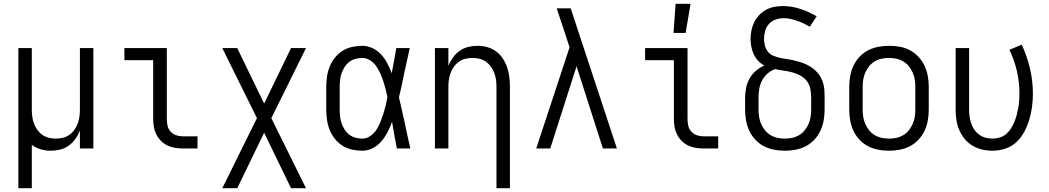

<svg xmlns="http://www.w3.org/2000/svg" viewBox="-20 -784 5540 1014"><path d="M77 210V-530H148V-205Q148 -186 150.5 -167.5Q153 -149 159.5 -131.5Q166 -114 177 -98.5Q188 -83 203.5 -72Q219 -61 237.5 -56.5Q256 -52 275 -52Q294 -52 312.5 -56.5Q331 -61 346.5 -72Q362 -83 373 -98.5Q384 -114 390.5 -131.5Q397 -149 399.5 -167.5Q402 -186 402 -205V-530H473V0H402V-94Q393 -71 378 -50Q363 -29 342.5 -14.5Q322 0 297.5 6Q273 12 248 12Q221 12 195 4.5Q169 -3 148 -19V210Z M1023 0H944Q923 0 902.5 -3.5Q882 -7 863.5 -16Q845 -25 830 -40Q815 -55 805.5 -74Q796 -93 792.5 -113.5Q789 -134 789 -155V-466H637V-530H861V-155Q861 -137 865 -119.5Q869 -102 881 -89Q893 -76 910 -70Q927 -64 944 -64H1023Z M1154 210 1337 -160 1154 -530H1233L1375 -237L1517 -530H1596L1413 -160L1596 210H1517L1375 -83L1233 210Z M1893 12Q1866 12 1839 6Q1812 0 1789 -14.5Q1766 -29 1748.5 -51Q1731 -73 1721 -98Q1711 -123 1707 -150.5Q1703 -178 1703 -205V-325Q1703 -352 1707 -379.5Q1711 -407 1721 -432Q1731 -457 1748.5 -479Q1766 -501 1789 -515.5Q1812 -530 1839 -536Q1866 -542 1893 -542Q1922 -542 1948 -529.5Q1974 -517 1993.5 -495.5Q2013 -474 2026 -448.5Q2039 -423 2049 -397Q2055 -430 2061 -463.5Q2067 -497 2073 -530H2144Q2135 -491 2127 -452.5Q2119 -414 2110 -375V-374Q2105 -348 2099 -322Q2093 -296 2087 -270Q2094 -242 2100 -214Q2106 -186 2112 -158L2113 -157Q2121 -117 2129.5 -78Q2138 -39 2147 0H2076Q2069 -34 2063 -68.5Q2057 -103 2051 -138V-142Q2041 -114 2027.5 -87.5Q2014 -61 1995 -38.5Q1976 -16 1949.5 -2Q1923 12 1893 12ZM1893 -52Q1916 -52 1935.5 -65.5Q1955 -79 1967.5 -98Q1980 -117 1988.5 -138.5Q1997 -160 2004 -181.5Q2011 -203 2016.5 -225.5Q2022 -248 2026 -270Q2022 -292 2016.5 -313.5Q2011 -335 2004 -356Q1997 -377 1988 -397Q1979 -417 1966.5 -435Q1954 -453 1934.5 -465.5Q1915 -478 1893 -478Q1875 -478 1857 -473Q1839 -468 1824.5 -457Q1810 -446 1800 -430Q1790 -414 1784 -397Q1778 -380 1776 -361.5Q1774 -343 1774 -325V-205Q1774 -187 1776 -168.5Q1778 -150 1784 -133Q1790 -116 1800 -100Q1810 -84 1824.5 -73Q1839 -62 1857 -57Q1875 -52 1893 -52Z M2602 210V-325Q2602 -344 2599.5 -362.5Q2597 -381 2590.5 -398.5Q2584 -416 2573 -431.5Q2562 -447 2546.5 -458Q2531 -469 2512.5 -473.5Q2494 -478 2475 -478Q2456 -478 2437.5 -473.5Q2419 -469 2403.5 -458Q2388 -447 2377 -431.5Q2366 -416 2359.5 -398.5Q2353 -381 2350.5 -362.5Q2348 -344 2348 -325V0H2277V-530H2348V-436Q2357 -459 2372 -480Q2387 -501 2407.5 -515.5Q2428 -530 2452.5 -536Q2477 -542 2502 -542Q2528 -542 2553.5 -535Q2579 -528 2600 -512.5Q2621 -497 2635.5 -475Q2650 -453 2658.5 -428Q2667 -403 2670 -377Q2673 -351 2673 -325V210Z M3164 0 3025 -434 2886 0H2812L2988 -534L2961 -617Q2951 -648 2940.5 -678.5Q2930 -709 2920 -740H2994L3238 0Z M3773 0H3694Q3673 0 3652.5 -3.5Q3632 -7 3613.5 -16Q3595 -25 3580 -40Q3565 -55 3555.5 -74Q3546 -93 3542.5 -113.5Q3539 -134 3539 -155V-466H3387V-530H3611V-155Q3611 -137 3615 -119.5Q3619 -102 3631 -89Q3643 -76 3660 -70Q3677 -64 3694 -64H3773Z M3537 -610 3548 -764H3627L3601 -610Z M4125 12Q4096 12 4067.5 6.5Q4039 1 4014 -12Q3989 -25 3969 -46.5Q3949 -68 3937 -94Q3925 -120 3920 -148Q3915 -176 3915 -205V-269Q3915 -295 3920.5 -321Q3926 -347 3939 -370Q3952 -393 3972.5 -410.5Q3993 -428 4017 -438Q3998 -448 3984 -463Q3970 -478 3961 -497Q3952 -516 3948 -536.5Q3944 -557 3944 -577Q3944 -600 3948.5 -623Q3953 -646 3963 -666.5Q3973 -687 3989 -704Q4005 -721 4025 -732Q4045 -743 4068 -747.5Q4091 -752 4114 -752Q4161 -752 4206.5 -737Q4252 -722 4293 -698L4257 -643Q4241 -652 4224.5 -660Q4208 -668 4190.5 -674Q4173 -680 4155 -684Q4137 -688 4119 -688Q4098 -688 4077 -681Q4056 -674 4041.5 -658Q4027 -642 4021 -621Q4015 -600 4015 -579Q4015 -561 4019.5 -543.5Q4024 -526 4035 -511.5Q4046 -497 4063 -490Q4080 -483 4097.5 -479Q4115 -475 4133 -472.5Q4151 -470 4168.5 -466Q4186 -462 4203 -457Q4220 -452 4236.5 -444.5Q4253 -437 4268 -426.5Q4283 -416 4295 -403Q4307 -390 4315.5 -374Q4324 -358 4328.5 -340.5Q4333 -323 4334 -305Q4335 -287 4335 -269V-205Q4335 -176 4330 -148Q4325 -120 4313 -94Q4301 -68 4281 -46.5Q4261 -25 4236 -12Q4211 1 4182.5 6.5Q4154 12 4125 12ZM4125 -52Q4145 -52 4164 -56Q4183 -60 4200 -70Q4217 -80 4229.5 -95.5Q4242 -111 4250 -129Q4258 -147 4261 -166Q4264 -185 4264 -205V-269Q4264 -292 4259.5 -315Q4255 -338 4241 -356Q4227 -374 4206.5 -385Q4186 -396 4164 -402Q4142 -408 4119 -411Q4096 -414 4074 -419Q4052 -412 4034 -396Q4016 -380 4005 -359.5Q3994 -339 3990 -315.5Q3986 -292 3986 -269V-205Q3986 -185 3989 -166Q3992 -147 4000 -129Q4008 -111 4020.5 -95.5Q4033 -80 4050 -70Q4067 -60 4086 -56Q4105 -52 4125 -52Z M4675 12Q4646 12 4617.5 6.5Q4589 1 4564 -12Q4539 -25 4519 -46.5Q4499 -68 4487 -94Q4475 -120 4470 -148Q4465 -176 4465 -205V-325Q4465 -354 4470 -382Q4475 -410 4487 -436Q4499 -462 4519 -483.5Q4539 -505 4564 -518Q4589 -531 4617.5 -536.5Q4646 -542 4675 -542Q4704 -542 4732.5 -537Q4761 -532 4786 -518.5Q4811 -505 4831 -483.5Q4851 -462 4863 -436Q4875 -410 4880 -382Q4885 -354 4885 -325V-205Q4885 -176 4880 -148Q4875 -120 4863 -94Q4851 -68 4831 -46.5Q4811 -25 4786 -12Q4761 1 4732.5 6.5Q4704 12 4675 12ZM4675 -52Q4695 -52 4714 -56Q4733 -60 4750 -70Q4767 -80 4779.5 -95.5Q4792 -111 4800 -129Q4808 -147 4811 -166Q4814 -185 4814 -205V-325Q4814 -345 4811 -364Q4808 -383 4800 -401Q4792 -419 4779.5 -434.5Q4767 -450 4750 -460Q4733 -470 4714 -474Q4695 -478 4675 -478Q4655 -478 4636 -474Q4617 -470 4600 -460Q4583 -450 4570.5 -434.5Q4558 -419 4550 -401Q4542 -383 4539 -364Q4536 -345 4536 -325V-205Q4536 -185 4539 -166Q4542 -147 4550 -129Q4558 -111 4570.5 -95.5Q4583 -80 4600 -70Q4617 -60 4636 -56Q4655 -52 4675 -52Z M5221 12Q5193 12 5166 5.5Q5139 -1 5115.5 -15Q5092 -29 5074.5 -50.5Q5057 -72 5046 -97.5Q5035 -123 5031 -150.5Q5027 -178 5027 -205V-530H5098V-205Q5098 -187 5100.5 -168.5Q5103 -150 5109 -132.5Q5115 -115 5125.5 -99.5Q5136 -84 5151 -73Q5166 -62 5184 -57Q5202 -52 5221 -52Q5240 -52 5259 -57.5Q5278 -63 5293 -75.5Q5308 -88 5318.5 -104.5Q5329 -121 5336.5 -138.5Q5344 -156 5349 -175Q5354 -194 5357.5 -213Q5361 -232 5362.5 -251Q5364 -270 5364 -290Q5364 -350 5350.5 -408.5Q5337 -467 5311 -521L5376 -548Q5404 -488 5419.5 -422Q5435 -356 5435 -289Q5435 -255 5430.5 -220.5Q5426 -186 5416 -152.5Q5406 -119 5389.5 -88Q5373 -57 5348 -33.5Q5323 -10 5289.5 1Q5256 12 5221 12Z"/></svg>

Font: Lode Term
Style: Regular
Weight: 400
Monospace: yes
Designer: Belleve Invis
Foundry: Belleve Invis
Version: Version 29.2.0